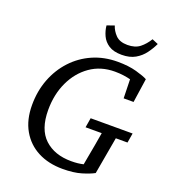

<svg xmlns="http://www.w3.org/2000/svg" viewBox="-158 -995 1000 1127"><g transform="rotate(20 341.5 -432.0)"><path d="M67 -276Q67 -363 95.5 -437.5Q124 -512 176 -568Q228 -624 298.5 -655Q369 -686 454 -686Q522 -686 572 -672Q622 -658 643 -646L621 -496H559L556 -614Q537 -619 512 -622.5Q487 -626 458 -626Q370 -626 304.5 -580Q239 -534 202.5 -456Q166 -378 166 -281Q166 -160 228.5 -102Q291 -44 395 -44Q418 -44 436 -46Q454 -48 471 -52L479 -96Q487 -137 494 -178Q501 -219 508 -260H407L417 -320H679L669 -260H596L555 -28Q528 -13 480 1.5Q432 16 363 16Q275 16 208.5 -18.5Q142 -53 104.5 -118.5Q67 -184 67 -276ZM460 -732Q409 -732 379 -751.5Q349 -771 335 -801.5Q321 -832 318 -864L364 -880Q373 -850 398 -824Q423 -798 472 -798Q520 -798 549 -821Q578 -844 600 -880L638 -864Q623 -832 600.5 -801.5Q578 -771 544 -751.5Q510 -732 460 -732Z"/></g></svg>

Font: Source Serif 4 Caption
Style: Italic
Weight: 400
Italic angle: -12°
Designer: Frank Grießhammer
Foundry: Adobe Systems Incorporated
Version: Version 4.004;hotconv 1.0.117;makeotfexe 2.5.65602